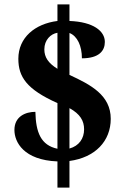

<svg xmlns="http://www.w3.org/2000/svg" viewBox="-20 -780 568 879"><path d="M243 -41V79H298V-43C416 -59 487 -134 487 -236C487 -344 396 -392 298 -437V-629C334 -615 355 -570 355 -513C434 -513 460 -548 460 -588C460 -638 407 -680 298 -684V-760H243V-684C140 -671 64 -608 64 -511C64 -428 102 -371 243 -308V-99C167 -115 144 -174 142 -268C97 -268 46 -247 46 -185C46 -129 89 -47 243 -41ZM243 -630V-465C201 -491 183 -518 183 -554C183 -597 212 -625 243 -630ZM298 -100V-285C347 -258 365 -227 365 -188C365 -146 342 -112 298 -100Z"/></svg>

Font: Noto Serif Lao SemiCondensed ExtraBold
Style: Regular
Weight: 800
Width: 4
Designer: Monotype Design Team
Foundry: Monotype Imaging Inc.
Version: Version 2.003